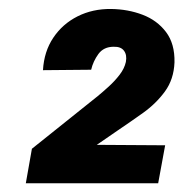

<svg xmlns="http://www.w3.org/2000/svg" viewBox="-20 -738 413 432"><path d="M351.6 -411.1 335.9 -325.7H38.1L51.8 -403.3L200.2 -522Q211.4 -531.2 224.9 -543.5Q238.3 -555.7 249 -569.6Q259.8 -583.5 263.2 -598.6Q266.1 -614.3 259 -623.8Q252 -633.3 235.8 -632.8Q213.4 -632.8 201.4 -616.5Q189.5 -600.1 185.1 -581.1L76.7 -580.1Q79.1 -622.1 99.9 -653.1Q120.6 -684.1 154.5 -701.2Q188.5 -718.3 230 -717.8Q268.1 -717.3 300.8 -704.8Q333.5 -692.4 353.5 -666Q373.5 -639.6 372.6 -597.7Q371.1 -559.6 351.1 -532.2Q331.1 -504.9 302 -484.1Q272.9 -463.4 244.6 -444.3L197.8 -412.1Z"/></svg>

Font: Roboto Black
Style: Italic
Weight: 900
Italic angle: -12°
Designer: Christian Robertson
Foundry: Google
Version: Version 3.0; 2020